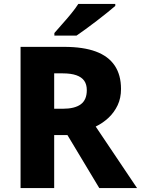

<svg xmlns="http://www.w3.org/2000/svg" viewBox="-20 -951 713 971"><path d="M304 -714Q401 -714 464.5 -690.5Q528 -667 560 -619.5Q592 -572 592 -501Q592 -455 575 -419Q558 -383 529.5 -356Q501 -329 464 -311L673 0H482L321 -268H254V0H84V-714ZM297 -580H254V-401H297Q358 -401 388.5 -423.5Q419 -446 419 -495Q419 -524 406 -542.5Q393 -561 366 -570.5Q339 -580 297 -580ZM563 -921Q547 -907 522 -887Q497 -867 468.5 -845Q440 -823 413 -803.5Q386 -784 367 -771H255V-784Q271 -803 294 -828.5Q317 -854 339.5 -881.5Q362 -909 376 -931H563Z"/></svg>

Font: Noto Sans Thai ExtraBold
Style: Regular
Weight: 800
Version: Version 2.001